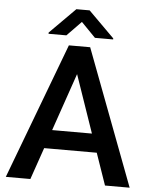

<svg xmlns="http://www.w3.org/2000/svg" viewBox="-60 -951 782 1000"><g transform="rotate(5 331.5 -451.0)"><path d="M655.8 0 387.2 -710.9H275.9L8.3 0H136.7L194.3 -166.5H469.2L526.9 0ZM331.5 -565.4 435.5 -263.7H227.5ZM298.3 -901.9 165 -768.1V-761.7H258.3L333 -838.4L407.7 -761.7H502.9V-767.1L367.7 -901.9Z"/></g></svg>

Font: Vazirmatn Medium
Style: Regular
Weight: 500
Designer: Saber Rastikerdar
Foundry: Saber Rastikerdar
Version: Version 33.003